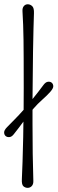

<svg xmlns="http://www.w3.org/2000/svg" viewBox="-32 -883 272 907"><path d="M174.3 -482.9Q184.1 -495.6 194.8 -496.8Q205.6 -498 212.4 -492.2Q219.2 -486.3 219.7 -476.1Q220.2 -465.8 205.6 -449.2Q190.9 -432.6 168.5 -412.8Q146 -393.1 124.5 -368.2Q123 -366.2 121.6 -364.3Q121.6 -332.5 121.6 -295.9Q121.6 -151.4 125.5 -28.3Q126 -12.2 117.9 -3.9Q109.9 4.4 98.6 4.4Q87.4 4.4 78.6 -3.2Q69.8 -10.7 71.3 -37.6Q72.8 -64.5 74.5 -118.4Q76.2 -172.4 77.6 -235.4Q78.1 -273.9 78.6 -308.6Q58.1 -280.3 33.2 -249Q23.4 -236.3 12.7 -235.4Q2 -234.4 -5.1 -240.2Q-12.2 -246.1 -12.5 -257.1Q-12.7 -268.1 1.5 -282.5Q15.6 -296.9 37.6 -319.3Q58.1 -339.8 79.6 -364.3Q80.1 -421.4 80.1 -467.8Q80.1 -561 79.8 -607.9Q79.6 -654.8 79.1 -694.3Q78.1 -768.6 74.2 -830.1Q73.2 -845.7 80.6 -854.2Q87.9 -862.8 99.1 -862.8Q110.4 -862.8 119.9 -854.2Q129.4 -845.7 128.4 -820.3Q127.4 -794.9 126.2 -746.6Q125 -698.2 124 -638.7Q123 -579.1 122.6 -509.8Q122.1 -473.1 121.6 -415Q148.4 -447.8 174.3 -482.9Z"/></svg>

Font: Pompiere 
Style: Regular
Weight: 400
Designer: Karolina Lach
Foundry: Sorkin Type Co.
Version: Version 1.002